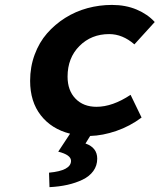

<svg xmlns="http://www.w3.org/2000/svg" viewBox="-20 -543 652 784"><path d="M558.1 -63Q510.3 -27.3 454.8 -8.3Q399.4 10.7 348.1 12.2L329.1 43Q377 59.6 377 105Q377 133.3 361.1 155.3Q345.2 177.2 317.1 190.7Q289.1 204.1 255.4 211.7Q221.7 219.2 182.1 221.2L180.2 162.1Q270 153.8 270 113.8Q270 89.4 217.8 76.2L266.1 2.9Q190.4 -16.1 146.7 -72Q103 -127.9 103 -212.9Q103 -270 121.6 -320.1Q140.1 -370.1 172.1 -406.7Q204.1 -443.4 246.3 -470Q288.6 -496.6 337.4 -509.8Q386.2 -522.9 437 -522.9Q493.2 -522.9 538.1 -503.9Q583 -484.9 611.8 -453.1L528.8 -361.8Q480.5 -403.8 425.8 -403.8Q353 -403.8 304.4 -355.2Q255.9 -306.6 255.9 -230Q255.9 -173.8 288.1 -140.4Q320.3 -106.9 374 -106.9Q439.5 -106.9 513.2 -155.8Z"/></svg>

Font: Office Code Pro D Bold Italic
Style: Regular
Weight: 700
Italic angle: -9°
Designer: Nathan Rutzky & Paul D. Hunt
Foundry: Adobe Systems Incorporated
Version: Version 1.004;PS 001.004;hotconv 1.0.70;makeotf.lib2.5.58329